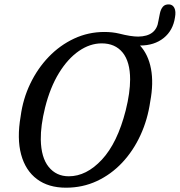

<svg xmlns="http://www.w3.org/2000/svg" viewBox="-20 -859 835 892"><path d="M465 -710.5Q502 -710.5 533.5 -703Q588 -689 622 -689Q706.5 -690 716 -762L722.5 -795Q726.5 -815.5 736.5 -827.5Q746.5 -839.5 766 -838.5Q782.5 -837.5 790.2 -821.8Q798 -806 793 -778.5Q784 -717.5 740.5 -682.5Q697 -647.5 630.5 -647.5Q669 -605.5 681.5 -539.2Q694 -473 678 -387.5Q666 -303.5 632.5 -230.8Q599 -158 547.5 -103.2Q496 -48.5 430 -17.8Q364 13 286.5 13Q205 13 151.8 -26.8Q98.5 -66.5 78.2 -141Q58 -215.5 76 -319Q86.5 -399 120.5 -470Q154.5 -541 206.5 -595Q258.5 -649 324.5 -679.8Q390.5 -710.5 465 -710.5ZM299.5 -40Q381.5 -40 453.5 -117.5Q525.5 -195 564 -346Q574.5 -388 579.5 -424Q584.5 -460 584.5 -490Q584.5 -572 549.8 -614.8Q515 -657.5 452.5 -657.5Q398 -657.5 346.5 -622Q295 -586.5 254 -519.8Q213 -453 189.5 -359.5Q168.5 -274.5 169.5 -210.5Q171 -127 206.2 -83.5Q241.5 -40 299.5 -40Z"/></svg>

Font: Fraunces 144pt S100
Style: Italic
Weight: 400
Italic angle: -16°
Version: Version 1.000; ttfautohint (v1.8.3)